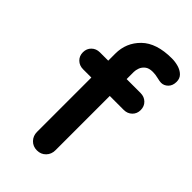

<svg xmlns="http://www.w3.org/2000/svg" viewBox="-227 -813 885 885"><g transform="rotate(45 216.0 -370.0)"><path d="M340 -740Q362 -740 383 -734Q404 -728 418 -714.5Q432 -701 432 -679Q432 -654 417.5 -639.5Q403 -625 384 -625Q375 -625 357 -629.5Q339 -634 322 -634Q297 -634 283.5 -623Q270 -612 265 -597.5Q260 -583 260 -572V-61Q260 -35 243 -17.5Q226 0 200 0Q174 0 157 -17.5Q140 -35 140 -61V-571Q140 -642 190 -691Q240 -740 340 -740ZM86 -525H351Q375 -525 391 -509.5Q407 -494 407 -470Q407 -446 391 -430.5Q375 -415 351 -415H86Q62 -415 46 -430.5Q30 -446 30 -470Q30 -494 46 -509.5Q62 -525 86 -525Z"/></g></svg>

Font: Quicksand Variable Light
Style: Regular
Weight: 300
Designer: Andrew Paglinawan
Foundry: Andrew Paglinawan
Version: Version 3.004